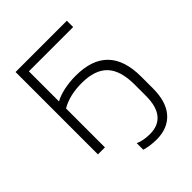

<svg xmlns="http://www.w3.org/2000/svg" viewBox="-246 -839 1162 1162"><g transform="rotate(-45 335.0 -258.5)"><path d="M408 188Q381 188 353 184Q325 180 307 174V118Q346 136 404 136Q475 136 512 90.5Q549 45 549 -45V-142Q549 -262 495.5 -318.5Q442 -375 329 -375Q224 -375 153 -333V0H93V-705H532V-651H153V-393Q184 -411 232.5 -421.5Q281 -432 334 -432Q611 -432 611 -148V-47Q611 68 557.5 128Q504 188 408 188Z"/></g></svg>

Font: Mulish Light
Style: Regular
Weight: 300
Designer: Vernon Adams
Foundry: Vernon Adams
Version: Version 3.603; ttfautohint (v1.8.3)